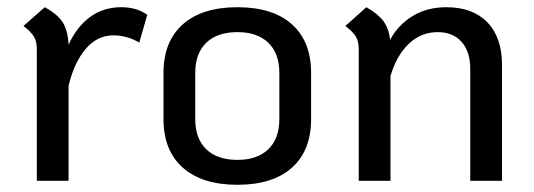

<svg xmlns="http://www.w3.org/2000/svg" viewBox="-20 -501 1481 532"><path d="M388 -460 366 -383Q332 -403 294 -403Q249 -403 217 -365Q185 -327 170 -263V0H82V-365Q82 -386 74 -399.5Q66 -413 45 -429L104 -481Q139 -462 153.5 -439.5Q168 -417 170 -377Q192 -426 229 -453.5Q266 -481 316 -481Q359 -481 388 -460Z M433 -171V-299Q433 -386 486.5 -433.5Q540 -481 638 -481Q736 -481 789 -433.5Q842 -386 842 -299V-171Q842 -84 789 -36.5Q736 11 638 11Q540 11 486.5 -36.5Q433 -84 433 -171ZM754 -171V-299Q754 -353 723.5 -382.5Q693 -412 638 -412Q582 -412 551.5 -382.5Q521 -353 521 -299V-171Q521 -117 551.5 -87.5Q582 -58 638 -58Q693 -58 723.5 -87.5Q754 -117 754 -171Z M1371 -321V0H1283V-310Q1283 -358 1259 -385Q1235 -412 1193 -412Q1146 -412 1112 -379Q1078 -346 1062 -290V0H974V-365Q974 -386 966 -399.5Q958 -413 937 -429L995 -481Q1027 -463 1042 -443Q1057 -423 1061 -391Q1084 -433 1124 -457Q1164 -481 1217 -481Q1290 -481 1330.5 -439Q1371 -397 1371 -321Z"/></svg>

Font: KoHo Medium
Style: Regular
Weight: 500
Version: Version 1.000; ttfautohint (v1.6)